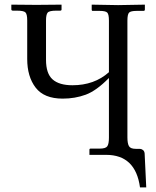

<svg xmlns="http://www.w3.org/2000/svg" viewBox="-20 -666 674 827"><path d="M528.8 -74.2Q528.8 -48.3 535.4 -36.6Q542 -24.9 564.9 -24.9H582Q588.9 -24.9 595.5 -20Q602.1 -15.1 603 -4.9L609.9 141.1H583Q564 1 437 1H365.2V-21Q365.2 -25.9 370.1 -25.9H409.2Q435.1 -25.9 442.1 -35.9Q449.2 -45.9 449.2 -73.2V-330.1Q395 -274.9 349.1 -258.1Q303.2 -241.2 250 -241.2Q169.9 -241.2 133.5 -288.6Q97.2 -335.9 97.2 -412.1V-578.1Q97.2 -605 89.6 -612.5Q82 -620.1 53.2 -620.1H36.1Q29.3 -620.1 28.8 -625V-646L137.2 -645L245.1 -646V-625Q245.1 -620.1 238.8 -620.1H222.2Q192.4 -620.1 185.3 -611.6Q178.2 -603 178.2 -578.1V-408.2Q178.2 -349.1 206.5 -324Q234.9 -298.8 292 -298.8Q386.2 -298.8 449.2 -355V-577.1Q449.2 -604 442.1 -611.6Q435.1 -619.1 409.2 -619.1H378.9Q375 -619.1 375 -624V-646L488.8 -644L604 -646V-625Q604 -619.1 598.1 -619.1H568.8Q543 -619.1 535.9 -611.6Q528.8 -604 528.8 -577.1Z"/></svg>

Font: Biolilbert
Style: Regular
Weight: 400
Designer: Philipp H. Poll
Foundry: Philipp H. Poll
Version: Version 1.1.0